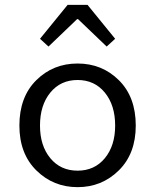

<svg xmlns="http://www.w3.org/2000/svg" viewBox="-20 -760 640 792"><path d="M60 -242Q60 -360 129.5 -429Q199 -498 300 -498Q401 -498 470.5 -429Q540 -360 540 -242Q540 -126 470 -57Q400 12 300 12Q200 12 130 -57Q60 -126 60 -242ZM455 -242Q455 -326 412.5 -378Q370 -430 300 -430Q230 -430 187.5 -378Q145 -326 145 -242Q145 -159 187.5 -107.5Q230 -56 300 -56Q370 -56 412.5 -107.5Q455 -159 455 -242ZM180 -568 145 -600 259 -740H341L455 -600L420 -568L302 -681H298Z"/></svg>

Font: TypoPRO Source Code Pro
Style: Regular
Weight: 400
Monospace: yes
Designer: Paul D. Hunt, Teo Tuominen
Foundry: Adobe Systems Incorporated
Version: Version 2.010;PS 1.0;hotconv 1.0.84;makeotf.lib2.5.63406